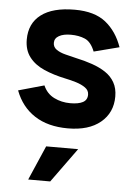

<svg xmlns="http://www.w3.org/2000/svg" viewBox="-54 -551 587 840"><g transform="rotate(5 239.5 -131.0)"><path d="M167.5 96.5H308L198.5 247.8H101.8ZM254.8 9.8Q167.2 9.8 108.9 -28.1Q50.5 -66 23.8 -136.8L136.8 -168.5Q152.2 -133 184.8 -116.9Q217.2 -100.8 255.8 -100.8Q292 -100.8 311.2 -111.1Q330.5 -121.5 330.5 -144.8Q330.5 -163.5 314 -175.2Q297.5 -187 273.4 -194.4Q249.2 -201.8 225.8 -206.5Q172.8 -217.5 131.1 -235.8Q89.5 -254 65.9 -284.8Q42.2 -315.5 42.2 -361.8Q42.2 -433 93.1 -471.5Q144 -510 240.5 -510Q327.5 -510 376.5 -470.9Q425.5 -431.8 449.5 -363.5L338.2 -334.8Q322 -376.2 295 -387.9Q268 -399.5 232.8 -399.5Q200.2 -399.5 180.9 -388.6Q161.5 -377.8 161.5 -357.8Q161.5 -339.2 177 -328.4Q192.5 -317.5 216.4 -311.5Q240.2 -305.5 263.8 -299.8Q301.8 -291.8 335.5 -280.1Q369.2 -268.5 395 -251.4Q420.8 -234.2 435.2 -208.6Q449.8 -183 449.8 -147Q449.8 -75.8 398.1 -33Q346.5 9.8 254.8 9.8Z"/></g></svg>

Font: Haskoy
Style: Regular
Weight: 400
Designer: Ertekin Erdin
Foundry: Ertekin Erdin
Version: Version 1.500